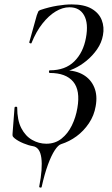

<svg xmlns="http://www.w3.org/2000/svg" viewBox="-20 -656 508 871"><path d="M169 192Q168 196 162.5 195Q157 194 158 190Q174 108 167.5 60Q161 12 129 7Q110 4 86 -6Q62 -16 47 -28Q40 -34 38 -37.5Q36 -41 37 -51L46 -168Q47 -172 52.5 -172Q58 -172 58 -168Q58 -111 76.5 -75Q95 -39 125.5 -21.5Q156 -4 190 -4Q230 -4 259 -27Q288 -50 306 -87Q324 -124 331 -166Q345 -246 312 -285.5Q279 -325 206 -325Q202 -325 202 -331Q202 -337 206 -337Q276 -337 317 -377.5Q358 -418 370 -485Q382 -550 361.5 -586.5Q341 -623 295 -623Q264 -623 232.5 -604Q201 -585 172.5 -549Q144 -513 123 -461Q122 -458 117 -459.5Q112 -461 113 -465L147 -587Q152 -601 154 -604.5Q156 -608 164 -611Q203 -624 239.5 -630Q276 -636 305 -636Q362 -636 395.5 -616.5Q429 -597 441.5 -565Q454 -533 447 -496Q441 -462 420.5 -432.5Q400 -403 372.5 -380.5Q345 -358 315.5 -344.5Q286 -331 261 -329L275 -337Q323 -337 357.5 -317Q392 -297 407.5 -260Q423 -223 414 -174Q407 -132 383.5 -97Q360 -62 327.5 -38Q295 -14 257 -2Q244 2 228.5 25.5Q213 49 197.5 91Q182 133 169 192Z"/></svg>

Font: Cormorant Medium
Style: Italic
Weight: 500
Italic angle: -10°
Designer: Christian Thalmann (Catharsis Fonts)
Foundry: Catharsis Fonts
Version: Version 4.000